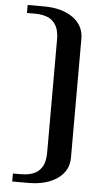

<svg xmlns="http://www.w3.org/2000/svg" viewBox="-61 -830 539 993"><g transform="rotate(5 208.5 -333.5)"><path d="M41.5 83.5H83.5Q108.4 83.5 128.4 78.6Q148.4 73.7 161.1 66.2Q173.8 58.6 183.1 46.9Q192.4 35.2 197.3 24.7Q202.1 14.2 204.8 -0.5Q207.5 -15.1 208 -24.9Q208.5 -34.7 208.5 -47.9V-618.7Q208.5 -631.8 208 -641.6Q207.5 -651.4 204.8 -666Q202.1 -680.7 197.3 -691.2Q192.4 -701.7 183.1 -713.4Q173.8 -725.1 161.1 -732.7Q148.4 -740.2 128.4 -745.1Q108.4 -750 83.5 -750H41.5V-791.5H125Q218.8 -791.5 276.1 -751.2Q333.5 -710.9 333.5 -641.6V-24.9Q333.5 44.4 276.1 84.7Q218.8 125 125 125H41.5Z"/></g></svg>

Font: Gputeks
Style: Bold
Weight: 600
Width: 8
Version: Version 0.9